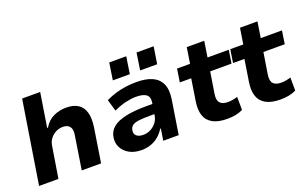

<svg xmlns="http://www.w3.org/2000/svg" viewBox="-85 -1133 2462 1539"><g transform="rotate(-20 1146.5 -363.5)"><path d="M37 0 149 -705H303L257 -415H264Q296 -469 346 -492.5Q396 -516 455 -516Q517 -516 555.5 -491Q594 -466 608.5 -415.5Q623 -365 611 -288L566 0H401L445 -282Q451 -315 445 -336Q439 -357 422 -368.5Q405 -380 376 -380Q344 -380 315.5 -365Q287 -350 268.5 -325Q250 -300 245 -266L202 0Z M909 11Q849 11 806.5 -12.5Q764 -36 743.5 -75.5Q723 -115 731 -163Q739 -212 776.5 -243.5Q814 -275 885.5 -291Q957 -307 1064 -307H1137L1125 -225H1064Q1011 -225 973.5 -221Q936 -217 916 -203.5Q896 -190 892 -162Q887 -133 906.5 -116Q926 -99 964 -99Q996 -99 1025 -113.5Q1054 -128 1075 -154.5Q1096 -181 1101 -216L1117 -316Q1125 -365 1098 -385.5Q1071 -406 1011 -406Q971 -406 922.5 -395Q874 -384 819 -358L790 -458Q832 -478 875 -491Q918 -504 963 -510Q1008 -516 1055 -516Q1135 -516 1187.5 -492.5Q1240 -469 1263 -418.5Q1286 -368 1273 -286L1228 0H1096L1112 -99H1106Q1086 -66 1057 -41Q1028 -16 991 -2.5Q954 11 909 11ZM1115 -593 1137 -738H1283L1260 -593ZM882 -593 904 -738H1049L1027 -593Z M1641 11Q1563 11 1516.5 -15Q1470 -41 1454 -89.5Q1438 -138 1449 -208L1478 -394H1381L1398 -506H1509L1530 -641H1679L1658 -506H1839L1822 -394H1640L1611 -212Q1603 -160 1623.5 -137Q1644 -114 1692 -114Q1712 -114 1733.5 -118Q1755 -122 1773 -128L1774 -16Q1743 -1 1709.5 5Q1676 11 1641 11Z M2095 11Q2017 11 1970.5 -15Q1924 -41 1908 -89.5Q1892 -138 1903 -208L1932 -394H1835L1852 -506H1963L1984 -641H2133L2112 -506H2293L2276 -394H2094L2065 -212Q2057 -160 2077.5 -137Q2098 -114 2146 -114Q2166 -114 2187.5 -118Q2209 -122 2227 -128L2228 -16Q2197 -1 2163.5 5Q2130 11 2095 11Z"/></g></svg>

Font: Nunito Sans 6pt ExtraBold
Style: Italic
Weight: 800
Italic angle: -9°
Version: Version 3.101;gftools[0.9.27]